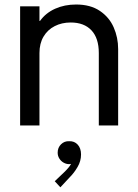

<svg xmlns="http://www.w3.org/2000/svg" viewBox="-20 -545 598 834"><path d="M67.4 -517.6H151.4V-454.1H153.8Q178.7 -488.8 219.5 -507.1Q260.3 -525.4 310.5 -525.4Q372.6 -525.4 413.6 -497.8Q454.6 -470.2 473.9 -426Q493.2 -381.8 493.2 -332V0H409.2V-314.5Q409.2 -379.4 377.2 -413.3Q345.2 -447.3 287.1 -447.3Q248.5 -447.3 217.8 -431.6Q187 -416 169.2 -386.2Q151.4 -356.4 151.4 -314.5V0H67.4ZM217.8 242.2 257.8 204.1Q280.8 182.1 288.6 167Q283.7 168 280.3 168Q268.1 168 256.6 161.6Q245.1 155.3 237.8 143.8Q230.5 132.3 230.5 118.2Q230.5 96.2 245.1 81.8Q259.8 67.4 280.3 68.4Q303.2 67.4 317.6 83.3Q332 99.1 332 126Q332 154.8 316.9 180.4Q301.8 206.1 284.2 223.6L242.2 268.6Z"/></svg>

Font: Reddit Sans Fudge
Style: Regular
Weight: 400
Designer: Stephen Hutchings
Foundry: Reddit
Version: Version 1.011